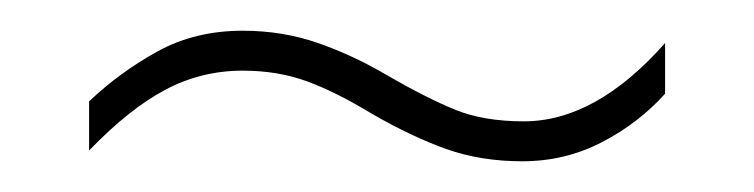

<svg xmlns="http://www.w3.org/2000/svg" viewBox="-20 -388 491 125"><path d="M222 -314Q199 -328 180 -335Q161 -342 138 -342Q111 -342 87.5 -329.5Q64 -317 38 -290V-322Q58 -341 82.5 -354.5Q107 -368 138 -368Q164 -368 187 -360Q210 -352 232 -339Q258 -324 276.5 -316.5Q295 -309 321 -309Q368 -309 413 -360V-327Q396 -308 372 -295.5Q348 -283 320 -283Q293 -283 270.5 -291Q248 -299 222 -314Z"/></svg>

Font: Noto Sans Telugu Condensed Thin
Style: Regular
Weight: 100
Width: 3
Designer: Jelle Bosma - Monotype Design Team
Foundry: Monotype Imaging Inc.
Version: Version 2.005; ttfautohint (v1.8.4.7-5d5b)